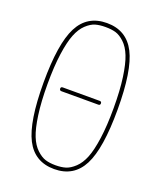

<svg xmlns="http://www.w3.org/2000/svg" viewBox="-139 -829 778 927"><g transform="rotate(20 250.0 -365.0)"><path d="M302.2 -713.4Q280.3 -719.7 250 -719.7Q219.7 -719.7 197.8 -713.4Q175.8 -707 152.3 -685.1Q128.9 -663.1 113.8 -625Q98.6 -586.9 89.4 -521.5Q80.1 -456.1 80.1 -365.2Q80.1 -274.4 89.4 -208.5Q98.6 -142.6 113.8 -105Q128.9 -67.4 152.3 -45.4Q175.8 -23.4 197.8 -16.6Q219.7 -9.8 250 -9.8Q280.3 -9.8 302.2 -16.6Q324.2 -23.4 347.7 -45.4Q371.1 -67.4 386.2 -105Q401.4 -142.6 410.6 -208.5Q419.9 -274.4 419.9 -365.2Q419.9 -456.1 410.6 -521.5Q401.4 -586.9 386.2 -625Q371.1 -663.1 347.7 -685.1Q324.2 -707 302.2 -713.4ZM395.5 -77.6Q350.6 9.8 250 9.8Q149.4 9.8 104.5 -77.6Q59.6 -165 59.6 -365.2Q59.6 -565.4 104.5 -652.8Q149.4 -740.2 250 -740.2Q350.6 -740.2 395.5 -652.8Q440.4 -565.4 440.4 -365.2Q440.4 -165 395.5 -77.6ZM344.7 -355.5H155.3Q145.5 -355.5 145 -365.2Q144.5 -375 155.3 -375H344.7Q354.5 -375 354.5 -365.2Q354.5 -355.5 344.7 -355.5Z"/></g></svg>

Font: Rounded-X Mgen+ 1mn thin
Style: Regular
Weight: 100
Designer: [Source Han Sans]
Ryoko NISHIZUKA  (kana & ideographs); Paul D. Hunt (Latin, Greek & Cyrillic); Wenlong ZHANG  (bopomofo
Version: Version 1.059.20150602